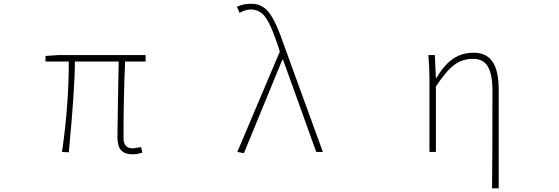

<svg xmlns="http://www.w3.org/2000/svg" viewBox="-20 -827 3040 1045"><path d="M701.2 12.7Q659.2 12.7 639.2 -9.3Q619.1 -31.2 619.1 -81.1Q619.1 -122.1 622.1 -282.2Q625 -442.4 626 -492.2H387.7Q387.7 -347.7 354.5 2L317.4 0Q354.5 -254.9 354.5 -492.2H227.5V-522.5L298.8 -527.3H772.5V-492.2H661.1Q652.3 -311.5 652.3 -75.2Q652.3 -19.5 703.1 -19.5Q707 -19.5 748 -26.4L754.9 3.9Q726.6 12.7 701.2 12.7Z M1307.6 6.8 1271.5 0 1502.9 -545.9 1494.1 -574.2Q1459 -682.6 1427.7 -729Q1396.5 -775.4 1344.7 -775.4Q1315.4 -775.4 1284.2 -756.8L1269.5 -790Q1302.7 -806.6 1347.7 -806.6Q1411.1 -806.6 1449.2 -752Q1487.3 -697.3 1528.3 -574.2L1737.3 0H1701.2L1520.5 -502H1516.6Z M2694.3 198.2H2658.2Q2660.2 21.5 2660.2 -334Q2660.2 -422.9 2635.3 -464.8Q2610.4 -506.8 2554.7 -506.8Q2498 -506.8 2454.1 -475.1Q2410.2 -443.4 2352.5 -356.4V0H2317.4V-396.5Q2317.4 -463.9 2311.5 -527.3H2346.7L2352.5 -401.4H2354.5Q2398.4 -475.6 2446.8 -507.8Q2495.1 -540 2557.6 -540Q2627.9 -540 2661.1 -490.7Q2694.3 -441.4 2694.3 -338.9Z"/></svg>

Font: GenEi Gothic M ExtraLight
Style: Regular
Weight: 200
Designer: o_tamon (Modified); [Source Han Sans]
Ryoko NISHIZUKA  (kana & ideographs); Paul D. Hunt (Latin, Greek & Cyrillic); Wenl
Version: Version 1.1a;Original Version 1.004